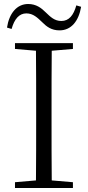

<svg xmlns="http://www.w3.org/2000/svg" viewBox="-20 -941 440 961"><path d="M15 -803 38 -796C52 -846 76 -874 112 -874C146 -874 168 -852 191 -830C213 -808 237 -789 278 -789C336 -789 374 -835 386 -907L362 -914C348 -864 325 -836 287 -836C253 -836 233 -856 209 -879C187 -901 161 -921 121 -921C64 -921 26 -874 15 -803ZM55 -696 160 -687C161 -590 161 -490 161 -390V-335C161 -235 161 -136 160 -38L55 -29V0H345V-29L239 -38C238 -137 238 -235 238 -335V-390C238 -490 238 -590 239 -687L345 -696V-725H55Z"/></svg>

Font: Noto Serif CJK HK Light
Style: Regular
Weight: 300
Designer: Ryoko NISHIZUKA 西塚涼子 (kana & ideographs); Frank Grießhammer (Latin, Greek & Cyrillic); Wenlong ZHANG 张文龙 (bopomofo); San
Foundry: Adobe
Version: Version 2.001;hotconv 1.1.0;makeotfexe 2.6.0